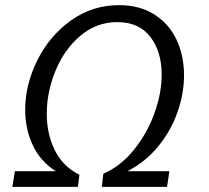

<svg xmlns="http://www.w3.org/2000/svg" viewBox="-20 -727 814 747"><path d="M476 -61H639L630 0H376L382 -51Q449 -80 500.5 -143.5Q552 -207 580.5 -285.5Q609 -364 609 -437Q609 -526 565 -583.5Q521 -641 436 -641Q356 -641 293.5 -588.5Q231 -536 196.5 -453Q162 -370 162 -284Q162 -205 193.5 -142Q225 -79 289 -47L283 0H28L38 -61H197Q137 -99 107.5 -162Q78 -225 78 -300Q78 -397 125 -492Q172 -587 255.5 -647Q339 -707 443 -707Q524 -707 581.5 -670Q639 -633 667.5 -571Q696 -509 696 -434Q696 -363 670.5 -290.5Q645 -218 595.5 -157.5Q546 -97 476 -61Z"/></svg>

Font: Bitter Pro
Style: Italic
Weight: 400
Italic angle: -9°
Designer: Sol Matas, and Bitter project Authors
Foundry: Sol Matas
Version: Version 1.010